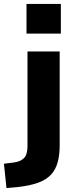

<svg xmlns="http://www.w3.org/2000/svg" viewBox="-65 -765 396 978"><path d="M70 -594V-745H245V-594ZM-32 193 -45 69 3 63Q38 59 56.5 41Q75 23 75 -20V-503H239V-24Q239 25 228.5 62.5Q218 100 194 125.5Q170 151 128.5 166Q87 181 24 188Z"/></svg>

Font: Nunito Sans 7pt ExtraBold
Style: Regular
Weight: 800
Designer: Vernon Adams
Foundry: Vernon Adams
Version: Version 3.101;gftools[0.9.27]